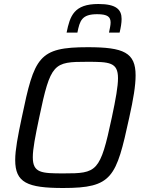

<svg xmlns="http://www.w3.org/2000/svg" viewBox="-20 -932 721 960"><path d="M472 -912C350 -912 330 -853 313 -769H367C379 -829 389 -861 466 -861C519 -861 533 -847 533 -819C533 -806 529 -789 525 -769H578C584 -794 588 -817 588 -837C588 -883 563 -912 472 -912ZM296 8C542 8 561 -44 626 -343C647 -437 658 -504 658 -555C658 -669 599 -696 419 -696C172 -696 152 -647 89 -345C69 -251 56 -182 56 -132C56 -19 116 8 296 8ZM298 -65C187 -65 144 -67 144 -146C144 -187 156 -249 176 -344C233 -617 248 -623 416 -623C527 -623 570 -621 570 -541C570 -500 559 -438 539 -344C481 -71 465 -65 298 -65Z"/></svg>

Font: Saira UNSAM
Style: Italic
Weight: 400
Italic angle: -12°
Designer: Hector Gatti with collaboration of the Omnibus-Type team
Foundry: Omnibus-Type
Version: Version 0.072;PS 000.072;hotconv 1.0.88;makeotf.lib2.5.64775